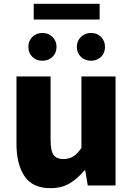

<svg xmlns="http://www.w3.org/2000/svg" viewBox="-20 -968 694 1002"><path d="M244 -569V-238Q244 -179 260 -158.5Q276 -138 310 -138Q340 -138 361.5 -151Q383 -164 405 -196V-569H583V0H438L425 -78H420Q385 -36 343.5 -11Q302 14 243 14Q150 14 108 -48.5Q66 -111 66 -217V-569ZM156 -948H500V-866H156ZM381 -723Q381 -754 402 -775Q423 -796 455 -796Q487 -796 507.5 -775Q528 -754 528 -723Q528 -692 507.5 -671.5Q487 -651 455 -651Q423 -651 402 -671.5Q381 -692 381 -723ZM201 -651Q169 -651 148.5 -671.5Q128 -692 128 -723Q128 -754 148.5 -775Q169 -796 201 -796Q233 -796 254 -775Q275 -754 275 -723Q275 -692 254 -671.5Q233 -651 201 -651Z"/></svg>

Font: Kinto Sans Black
Style: Regular
Weight: 900
Designer: Authors: Ryoko NISHIZUKA  (kana & ideographs); Paul D. Hunt (Latin, Greek & Cyrillic); Wenlong ZHANG  (bopomofo); Sandol
Foundry: Adobe Systems Incorporated, ookami Inc.
Version: Version 0.001